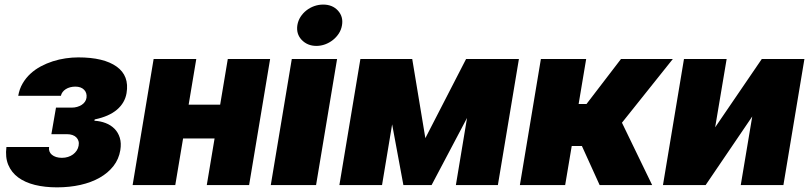

<svg xmlns="http://www.w3.org/2000/svg" viewBox="-20 -801 3506 831"><path d="M7.8 -164.8H192.5Q190.7 -154.8 193.9 -146.1Q197.1 -137.4 204.5 -131.2Q212 -125 223 -121.4Q234 -117.9 247.9 -117.9Q262.1 -117.9 274.3 -121.8Q286.6 -125.7 296 -132.6Q305.4 -139.6 311.8 -149.1Q318.2 -158.7 320.3 -170.5Q322.4 -181.8 319.6 -190.9Q316.8 -199.9 310.2 -206.5Q303.6 -213.1 293.5 -216.6Q283.4 -220.2 270.6 -220.2H202.4L222.3 -335.2H290.5Q302.9 -335.2 313.9 -338.4Q324.9 -341.6 333.5 -347.1Q342 -352.6 347.5 -360.4Q353 -368.3 354.4 -377.8Q357.2 -399.1 343.9 -412.6Q330.6 -426.1 306.1 -426.1Q294.4 -426.1 283.7 -423.3Q273.1 -420.5 264.7 -415.1Q256.4 -409.8 250.9 -402.5Q245.4 -395.2 243.6 -386.4H58.9Q63.9 -415.8 77.8 -439.6Q91.6 -463.4 111.7 -481.9Q131.7 -500.4 156.6 -513.7Q181.5 -527 208.6 -535.7Q235.8 -544.4 264 -548.5Q292.3 -552.6 318.9 -552.6Q429 -552.6 484.7 -512.8Q540.5 -473 527.7 -397.7Q520.6 -355.8 486.2 -326.3Q451.7 -296.9 389.9 -284.1L388.5 -278.4Q414.8 -277 437.3 -268.3Q459.9 -259.6 475.7 -243.6Q491.5 -227.6 498.6 -204.4Q505.7 -181.1 500.7 -150.6Q494.3 -112.2 471.1 -82.4Q447.8 -52.6 411.6 -32Q375.4 -11.4 328.1 -0.7Q280.9 9.9 226.6 9.9Q174 9.9 131 -0.7Q88.1 -11.4 58.8 -33Q29.5 -54.7 15.8 -87.5Q2.1 -120.4 7.8 -164.8Z M644.9 -545.5H829.5L796.5 -348H932.9L965.9 -545.5H1149.1L1058.2 0H875L908.7 -201.7H772.4L738.6 0H554Z M1242.9 -545.5H1438.9L1348 0H1152ZM1267 -691.8Q1270.2 -711.6 1280.7 -728Q1291.2 -744.3 1306.5 -756.2Q1321.7 -768.1 1340.4 -774.7Q1359 -781.2 1378.6 -781.2Q1418.7 -781.2 1442.5 -755.3Q1466.6 -729 1460.2 -691.8Q1457 -672.2 1446.4 -655.9Q1435.7 -639.6 1420.6 -627.7Q1405.5 -615.8 1387.1 -609Q1368.6 -602.3 1349.4 -602.3Q1310.4 -602.3 1285.2 -628.9Q1261.4 -654.5 1267 -691.8Z M1539.8 -545.5H1764.2L1821 -203.1L1997.2 -545.5H2225.9L2134.9 0H1953.1L2001.4 -290.5L1848 0H1725.9L1677.2 -262.8L1633.5 0H1448.9Z M2321 -545.5H2517L2484.4 -350.9H2518.5L2667.6 -545.5H2892L2671.9 -269.9L2802.6 0H2575.3L2498.6 -169H2454.5L2426.1 0H2230.1Z M2940.3 -545.5H3125L3075.3 -250L3277 -545.5H3461.6L3370.7 0H3186.1L3235.8 -296.9L3034.1 0H2849.4Z"/></svg>

Font: Inter P Black
Style: Italic
Weight: 900
Italic angle: -9.40001°
Designer: Rasmus Andersson
Foundry: rsms
Version: Version 3.018;git-588b23468